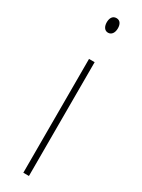

<svg xmlns="http://www.w3.org/2000/svg" viewBox="-196 -747 570 770"><g transform="rotate(30 88.5 -362.0)"><path d="M91 -724C71 -724 65 -706 65 -690C65 -672 73 -656 90 -656C106 -656 116 -670 116 -691C116 -707 110 -724 91 -724ZM103 -527H77V0H103Z"/></g></svg>

Font: Noto Sans Bengali ExtraCondensed Thin
Style: Regular
Weight: 100
Width: 2
Designer: Joana Ranito - Universal Thirst; Jelle Bosma - Monotype Design Team
Foundry: Universal Thirst ehf.
Version: Version 3.000